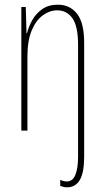

<svg xmlns="http://www.w3.org/2000/svg" viewBox="-20 -557 448 819"><path d="M266 242Q257 242 250 240Q243 238 237 236V210Q251 217 265 217Q290 217 301.5 189Q313 161 313 112V-365Q313 -445 289 -479Q265 -513 224 -513Q192 -513 162.5 -491.5Q133 -470 115 -426.5Q97 -383 97 -316V0H71V-527H90L93 -415H95Q102 -443 117.5 -471Q133 -499 160 -518Q187 -537 227 -537Q278 -537 308.5 -498.5Q339 -460 339 -375V112Q339 179 320.5 210.5Q302 242 266 242Z"/></svg>

Font: Noto Sans Gujarati UI ExtraCondensed Thin
Style: Regular
Weight: 100
Width: 2
Designer: Jelle Bosma - Monotype Design Team, Universal Thirst
Foundry: Monotype Imaging Inc.
Version: Version 2.106; ttfautohint (v1.8.4.7-5d5b)